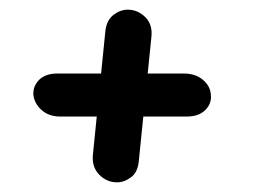

<svg xmlns="http://www.w3.org/2000/svg" viewBox="-20 -431 541 397"><path d="M222 -54Q201 -54 185.5 -69.5Q170 -85 172 -110L198 -368Q201 -390 215 -400.5Q229 -411 244 -411Q265 -411 280.5 -395.5Q296 -380 293 -354L267 -98Q265 -75 251 -64.5Q237 -54 222 -54ZM49 -235Q48 -253 61 -266Q74 -279 99 -279H360Q384 -279 399.5 -266Q415 -253 416 -235Q418 -217 404.5 -203.5Q391 -190 366 -190H105Q81 -190 66 -203.5Q51 -217 49 -235Z"/></svg>

Font: Edu NSW ACT Foundation SemiBold
Style: Regular
Weight: 600
Version: Version 1.003